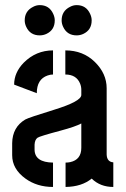

<svg xmlns="http://www.w3.org/2000/svg" viewBox="-20 -742 499 762"><path d="M78.1 -661.1Q78.1 -698.2 111.3 -714.8Q124 -721.7 137.7 -721.7Q175.8 -721.7 191.4 -686.5Q197.3 -673.8 197.3 -661.1Q197.3 -623 164.1 -607.4Q151.4 -601.6 137.7 -601.6Q99.6 -601.6 84 -635.7Q78.1 -648.4 78.1 -661.1ZM224.6 -661.1Q224.6 -698.2 257.8 -714.8Q270.5 -721.7 284.2 -721.7Q322.3 -721.7 337.9 -686.5Q343.8 -673.8 343.8 -661.1Q343.8 -623 310.5 -607.4Q297.9 -601.6 284.2 -601.6Q246.1 -601.6 230.5 -635.7Q224.6 -648.4 224.6 -661.1ZM28.3 -126Q28.3 -71.3 81.1 -33.2Q127 0 190.4 0V-96.7Q118.2 -97.7 117.2 -147.5V-168Q118.2 -187.5 128.9 -195.3Q136.7 -201.2 220.7 -223.6Q279.3 -239.3 302.7 -252V-155.3Q302.7 -108.4 258.8 -98.6Q250 -96.7 240.2 -96.7V0Q304.7 -1 343.8 -33.2Q377.9 0 429.7 0V-97.7Q404.3 -99.6 403.3 -128.9V-391.6Q403.3 -450.2 356.4 -496.1Q309.6 -542 239.3 -542V-446.3Q283.2 -446.3 297.9 -410.2Q302.7 -398.4 302.7 -385.7V-365.2Q302.7 -339.8 195.3 -306.6Q93.8 -275.4 80.1 -267.6Q29.3 -237.3 28.3 -173.8ZM36.1 -406.2 126 -372.1Q126 -427.7 168.9 -442.4Q179.7 -446.3 190.4 -446.3V-542Q123 -542 74.2 -493.2Q36.1 -454.1 36.1 -406.2Z"/></svg>

Font: Post No Bills Colombo
Style: Bold
Weight: 700
Designer: Kosala Senevirathne, Siva Puranthara, Lasantha Premarathna, Tharique Azeez
Foundry: Mooniak
Version: Version 1.220 ; ttfautohint (v1.6)